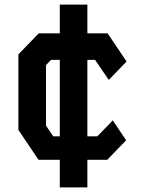

<svg xmlns="http://www.w3.org/2000/svg" viewBox="-20 -695 640 835"><path d="M148.5 -550 60 -458.5V-130L147.5 0H446.5L528.5 -85L470.5 -171.5L403 -102H211.5L180 -148.5V-412L202 -434.5H393.5L453 -347.5L530.5 -427.5L448 -550ZM240 120H360V-675H240Z"/></svg>

Font: Kode
Style: Regular
Weight: 400
Monospace: yes
Designer: Isa Ozler
Foundry: Kadena LLC
Version: Version 1.000;gftools[0.9.28]